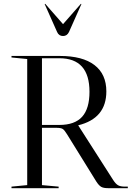

<svg xmlns="http://www.w3.org/2000/svg" viewBox="-20 -982 687 1002"><path d="M40 -8 122 -16V-674L40 -682V-690H293Q411 -690 473 -642.5Q535 -595 535 -505Q535 -364 388 -328L571 -42Q584 -22 596.5 -15Q609 -8 633 -8H647V0H544Q520 0 508 -7Q496 -14 483 -34L330 -281Q316 -304 306.5 -309.5Q297 -315 273 -315H199V-16L286 -8V0H40ZM199 -330H290Q370 -330 408.5 -372.5Q447 -415 447 -503Q447 -678 290 -678H199ZM405 -961 340 -815Q330 -794 309 -794Q287 -794 278 -815L213 -961L216 -962L309 -856L402 -962Z"/></svg>

Font: Libre Caslon Display
Style: Regular
Weight: 400
Designer: Pablo Impallari, Rodrigo Fuenzalida
Foundry: Pablo Impallari, Rodrigo Fuenzalida
Version: Version 1.002